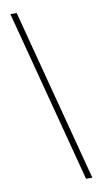

<svg xmlns="http://www.w3.org/2000/svg" viewBox="-108 -847 596 1112"><g transform="rotate(-10 189.5 -291.5)"><path d="M75 -799 341 216H304L38 -799Z"/></g></svg>

Font: Noto Sans Sinhala SemiCondensed ExtraLight
Style: Regular
Weight: 200
Width: 4
Designer: Jelle Bosma - Monotype Design Team
Foundry: Monotype Imaging Inc.
Version: Version 2.006; ttfautohint (v1.8.4.7-5d5b)